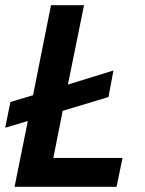

<svg xmlns="http://www.w3.org/2000/svg" viewBox="-24 -718 558 738"><path d="M447 -111 424 0H32L83 -253L-4 -227L16 -326L103 -352L172 -698H299L237 -393L412 -447L393 -345L217 -292L181 -111Z"/></svg>

Font: IBM Plex Sans SemiBold
Style: Italic
Weight: 600
Italic angle: -11.31°
Designer: Mike Abbink, Paul van der Laan, Pieter van Rosmalen
Foundry: Bold Monday
Version: Version 3.201